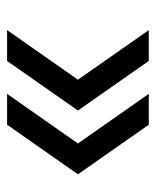

<svg xmlns="http://www.w3.org/2000/svg" viewBox="31 -520 440 542"><g transform="rotate(90 251.0 -249.0)"><path d="M65 -49 205 -249 65 -449H152L292 -249L152 -49ZM245 -49 385 -249 245 -449H332L472 -249L332 -49Z"/></g></svg>

Font: Homenaje
Style: Regular
Weight: 400
Designer: Constanza Artigas Preller, Agustina Mingote
Foundry: Constanza Artigas Preller, Agustina Mingote
Version: Version 1.100